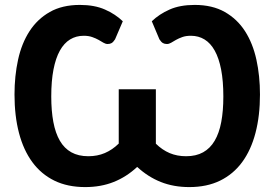

<svg xmlns="http://www.w3.org/2000/svg" viewBox="-20 -753 1116 781"><path d="M597.5 -666.5Q627.5 -695.5 669.8 -714.2Q712 -733 772 -733Q844 -733 894.5 -704.2Q945 -675.5 976.8 -626Q1008.5 -576.5 1023 -510.2Q1037.5 -444 1037.5 -368.5Q1037.5 -282 1019.2 -212.2Q1001 -142.5 965 -93.5Q929 -44.5 875.2 -18.2Q821.5 8 750 8Q686 8 634 -12.8Q582 -33.5 538 -74Q494.5 -33.5 442.5 -12.8Q390.5 8 326.5 8Q255 8 201.2 -18.2Q147.5 -44.5 111.5 -93.5Q75.5 -142.5 57.2 -212.2Q39 -282 39 -368.5Q39 -444 53.5 -510.2Q68 -576.5 100 -626Q132 -675.5 182.5 -704.2Q233 -733 305 -733Q364.5 -733 407 -714.2Q449.5 -695.5 479.5 -666.5L448 -593Q440.5 -581.5 434 -577.8Q427.5 -574 418 -574Q409.5 -574 400.8 -579.2Q392 -584.5 381 -590.8Q370 -597 355.2 -602.2Q340.5 -607.5 320.5 -607.5Q289.5 -607.5 265 -592.5Q240.5 -577.5 223.5 -547Q206.5 -516.5 197.5 -470Q188.5 -423.5 188.5 -360.5Q188.5 -302 197 -256.8Q205.5 -211.5 223.5 -180.5Q241.5 -149.5 270.2 -133.5Q299 -117.5 339.5 -117.5Q376 -117.5 406.5 -130.5Q437 -143.5 463 -169V-390H614V-168.5Q640 -143 670.2 -130.2Q700.5 -117.5 737 -117.5Q777.5 -117.5 806.2 -133.5Q835 -149.5 853.2 -180.5Q871.5 -211.5 880 -256.8Q888.5 -302 888.5 -360.5Q888.5 -423.5 879.5 -470Q870.5 -516.5 853.5 -547Q836.5 -577.5 812 -592.5Q787.5 -607.5 756.5 -607.5Q736 -607.5 721.5 -602.2Q707 -597 696 -590.8Q685 -584.5 676.2 -579.2Q667.5 -574 659 -574Q649.5 -574 642.8 -577.8Q636 -581.5 628.5 -593Z"/></svg>

Font: Lato Heavy
Style: Regular
Weight: 800
Designer: Lukasz Dziedzic
Foundry: tyPoland Lukasz Dziedzic
Version: Version 2.007; 2014-02-27